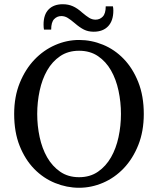

<svg xmlns="http://www.w3.org/2000/svg" viewBox="-20 -873 747 908"><path d="M156 -334Q156 -278 167.5 -224.5Q179 -171 203 -129Q227 -87 264.5 -61Q302 -35 354 -35Q406 -35 443.5 -61Q481 -87 505 -129Q529 -171 540.5 -224.5Q552 -278 552 -334Q552 -390 540.5 -444Q529 -498 505 -540Q481 -582 443.5 -607.5Q406 -633 354 -633Q302 -633 264.5 -607.5Q227 -582 203 -540Q179 -498 167.5 -444Q156 -390 156 -334ZM354 -684Q412 -684 467 -661.5Q522 -639 565 -594.5Q608 -550 634 -484.5Q660 -419 660 -334Q660 -252 634 -187Q608 -122 565 -77Q522 -32 467 -8.5Q412 15 354 15Q296 15 240.5 -7.5Q185 -30 142 -74Q99 -118 73 -183Q47 -248 47 -334Q47 -416 73.5 -481Q100 -546 143 -591Q186 -636 241 -660Q296 -684 354 -684ZM423 -723Q397 -723 377 -733Q357 -743 334 -763Q314 -780 300 -788.5Q286 -797 270 -797Q250 -797 236 -782.5Q222 -768 222 -733H188Q187 -738 186.5 -743.5Q186 -749 186 -757Q186 -804 210 -828.5Q234 -853 277 -853Q303 -853 324.5 -843.5Q346 -834 368 -814Q388 -797 402 -788.5Q416 -780 432 -780Q452 -780 466 -794.5Q480 -809 480 -843H514Q515 -838 515.5 -833.5Q516 -829 516 -823Q516 -775 491.5 -749Q467 -723 423 -723Z"/></svg>

Font: SourceSerifPro
Style: Book
Weight: 400
Designer: Frank Grießhammer
Foundry: Adobe Systems Incorporated
Version: Version 1.014;PS Version 1.0;hotconv 1.0.73;makeotf.lib2.5.5